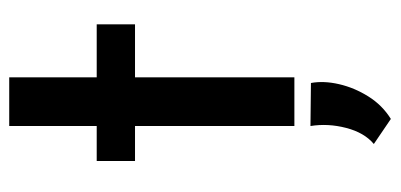

<svg xmlns="http://www.w3.org/2000/svg" viewBox="-240 -402 847 406"><g transform="rotate(-90 183.0 -199.5)"><path d="M119 -603H222V-418H334V-337H222V0H119V-337H45V-418H119ZM134 204 81 168Q105 148 115 109.5Q125 71 119 34L210 35Q215 62 207.5 94.5Q200 127 181.5 156.5Q163 186 134 204Z"/></g></svg>

Font: Josefin Sans Medium
Style: Regular
Weight: 500
Designer: Santiago Orozco
Foundry: Typemade
Version: Version 2.001